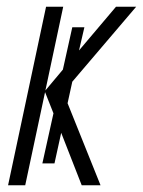

<svg xmlns="http://www.w3.org/2000/svg" viewBox="-20 -551 425 571"><path d="M4 0 117 -531H168L115 -282L167 -344L195 -470H231L215 -401L325 -531H385L195 -308L181 -244L279 0H223L162 -156L142 -65H106L139 -214L114 -277L55 0Z"/></svg>

Font: Noto Sans ExtraCondensed Light
Style: Italic
Weight: 300
Width: 2
Italic angle: -12°
Designer: Monotype Design Team
Foundry: Monotype Imaging Inc.
Version: Version 2.013; ttfautohint (v1.8.4.7-5d5b)